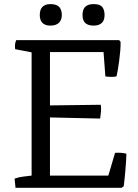

<svg xmlns="http://www.w3.org/2000/svg" viewBox="-20 -899 660 919"><path d="M428.2 -776.4Q412.1 -776.4 401.9 -780.5Q391.6 -784.7 385.7 -791.5Q379.9 -798.3 377.4 -807.6Q375 -816.9 375 -827.1Q375 -837.9 377.4 -847.4Q379.9 -856.9 385.7 -864Q391.6 -871.1 401.9 -875.2Q412.1 -879.4 428.2 -879.4Q458.5 -879.4 469.5 -865.5Q480.5 -851.6 480.5 -827.1Q480.5 -816.9 478 -807.6Q475.6 -798.3 469.5 -791.5Q463.4 -784.7 453.4 -780.5Q443.4 -776.4 428.2 -776.4ZM221.2 -776.4Q206.5 -776.4 196.8 -780.5Q187 -784.7 181.2 -791.5Q175.3 -798.3 172.9 -807.6Q170.4 -816.9 170.4 -827.1Q170.4 -837.9 172.9 -847.4Q175.3 -856.9 181.2 -864Q187 -871.1 196.8 -875.2Q206.5 -879.4 221.2 -879.4Q251.5 -879.4 263.7 -865.5Q275.9 -851.6 275.9 -827.1Q275.9 -816.9 272.9 -807.6Q270 -798.3 263.7 -791.5Q257.3 -784.7 246.8 -780.5Q236.3 -776.4 221.2 -776.4ZM49.8 -43.9Q68.4 -50.8 89.8 -53.5Q111.3 -56.2 131.3 -58.6V-648.4L52.7 -663.6Q51.8 -666 51.8 -671.6Q51.8 -677.2 51.8 -680.7Q51.8 -688 53.7 -695.8Q55.7 -703.6 57.6 -707H550.3L557.1 -699.2Q557.6 -680.7 555.7 -656.5Q553.7 -632.3 550.5 -608.4Q547.4 -584.5 543.9 -564.2Q540.5 -543.9 537.6 -533.2Q526.4 -530.8 512.5 -531Q498.5 -531.2 484.4 -533.2L475.6 -649.9H219.2V-394.5L462.4 -397.5Q464.8 -383.3 463.4 -365.2Q461.9 -347.2 459.5 -331.5L219.2 -336.9V-58.6H498.5L530.8 -167.5Q544.9 -168.5 559.3 -167.5Q573.7 -166.5 585 -163.1Q584.5 -146 583.3 -125Q582 -104 580.1 -82.8Q578.1 -61.5 576.2 -42Q574.2 -22.5 572.3 -7.8L562 0H54.2Z"/></svg>

Font: Fjord
Style: One
Weight: 400
Designer: Viktoriya Grabowska
Foundry: Viktoriya Grabowska
Version: Version 1.002